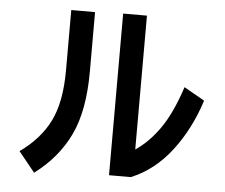

<svg xmlns="http://www.w3.org/2000/svg" viewBox="-56 -842 1111 949"><g transform="rotate(5 500.0 -367.0)"><path d="M953 -384Q907 -240 823.5 -131.5Q740 -23 625 24H517V-778H635V-114Q701 -158 754.5 -234.5Q808 -311 851 -442ZM260 -773H378V-478Q378 -284 320.5 -163.5Q263 -43 147 44L66 -56Q166 -127 213 -222Q260 -317 260 -474Z"/></g></svg>

Font: IBM Plex Sans JP SemiBold
Style: Regular
Weight: 600
Designer: Mike Abbink; Paul van der Laan; Pieter van Rosmalen; Wujin Sim; Yejin Wi; Jinhee Kim; Boomi Park; Yona Kim; Kichan Ma
Foundry: Sandoll Inc.
Version: Version 1.001